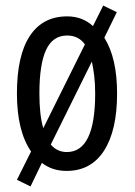

<svg xmlns="http://www.w3.org/2000/svg" viewBox="-20 -606 485 692"><path d="M402 -269Q402 -136 355 -63Q308 10 220 10Q168 10 131 -19L90 66L41 42L92 -60Q41 -134 41 -269Q41 -406 87.5 -476.5Q134 -547 222 -547Q277 -547 315 -512L352 -586L401 -562L356 -470Q402 -397 402 -269ZM122 -269Q122 -191 136 -144L286 -446Q263 -478 222 -478Q170 -478 146 -426Q122 -374 122 -269ZM323 -269Q323 -305 319.5 -333.5Q316 -362 311 -384L163 -85Q186 -58 221 -58Q323 -58 323 -269Z"/></svg>

Font: Noto Sans Hebrew ExtraCondensed
Style: Regular
Weight: 400
Width: 2
Designer: Monotype Design Team
Foundry: Monotype Imaging Inc.
Version: Version 2.004; ttfautohint (v1.8.4.7-5d5b)